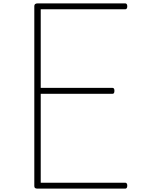

<svg xmlns="http://www.w3.org/2000/svg" viewBox="-20 -1116 834 1136"><path d="M202 0Q192 0 187.5 -3.5Q183 -7 183 -15V-1080Q183 -1088 188 -1092Q193 -1096 203 -1096H721Q726 -1096 729.5 -1092Q733 -1088 733 -1079Q733 -1069 729.5 -1065Q726 -1061 721 -1061H221V-596H646Q651 -596 654 -592Q657 -588 657 -579Q657 -569 654 -565Q651 -561 646 -561H221V-35H721Q726 -35 729.5 -31Q733 -27 733 -18Q733 -8 729.5 -4Q726 0 721 0Z"/></svg>

Font: Playwrite FR Moderne Thin
Style: Regular
Weight: 250
Version: Version 1.002